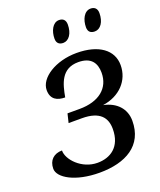

<svg xmlns="http://www.w3.org/2000/svg" viewBox="-170 -1055 978 1170"><g transform="rotate(-20 318.5 -469.5)"><path d="M538 -809C575 -809 602 -848 602 -905C602 -936 584 -949 560 -949C518 -949 495 -900 495 -851C495 -821 512 -809 538 -809ZM333 -809C370 -809 397 -848 397 -905C397 -936 380 -949 355 -949C314 -949 291 -900 291 -851C291 -821 309 -809 333 -809ZM271 10C441 10 566 -59 566 -220C566 -297 515 -353 431 -370C542 -386 615 -463 615 -563C615 -661 530 -724 387 -724C250 -724 139 -652 139 -573C139 -512 180 -493 230 -493C245 -575 267 -668 378 -668C462 -668 490 -620 490 -559C490 -460 416 -397 288 -397H210L196 -339H282C399 -339 437 -286 437 -214C437 -96 362 -51 280 -51C177 -51 99 -138 101 -196C48 -196 13 -164 13 -109C13 -51 114 10 271 10Z"/></g></svg>

Font: Noto Serif Semi
Style: Italic
Weight: 600
Italic angle: -12°
Designer: Monotype Design Team
Foundry: Monotype Imaging Inc.
Version: Version 1.901